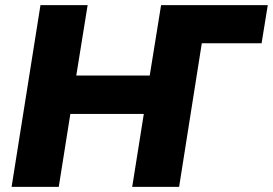

<svg xmlns="http://www.w3.org/2000/svg" viewBox="-20 -725 1059 745"><path d="M25 0 137 -705H320L276 -432H561L605 -705H1019L995 -557H763L675 0H493L538 -283H253L208 0Z"/></svg>

Font: Mulish Black
Style: Italic
Weight: 900
Italic angle: -9°
Designer: Vernon Adams
Foundry: Vernon Adams
Version: Version 3.603; ttfautohint (v1.8.3)